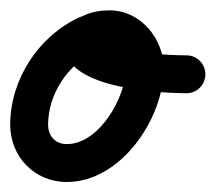

<svg xmlns="http://www.w3.org/2000/svg" viewBox="-48 -318 426 380"><path d="M108.6 -283.5C108.6 -283.5 108.6 -283.5 108.6 -283.5C27.8 -246 -27.8 -160.3 -27.8 -71.2C-27.8 -7.8 20.3 42.2 84.2 42.2C191.7 42.2 276.1 -83.9 276.1 -182.5C276.1 -241.5 230 -297.5 169 -297.5C134.4 -297.5 97.3 -286.6 84.6 -250.4C84.6 -250.4 84.6 -250.4 84.6 -250.5C84.7 -250.6 84.7 -250.6 84.7 -250.6C47.1 -145.4 259.8 -133.7 320.9 -133.5C341.6 -133.4 358.4 -150.2 358.5 -170.9C358.6 -191.6 341.8 -208.4 321.1 -208.5C321.1 -208.5 321.1 -208.5 321.1 -208.5C277.3 -208.6 230.4 -212.9 188 -224.2C175.6 -227.5 164.1 -231.4 153.3 -238.4C153.4 -238.3 153.5 -238.2 153.6 -238.1C155.4 -234.3 153.1 -219.3 155.3 -225.4C155.3 -225.4 155.3 -225.4 155.4 -225.5C155.4 -225.6 155.4 -225.6 155.4 -225.6C156.1 -227.5 153.5 -222 152 -220.7C150.5 -219.5 155.4 -221.5 156.4 -221.6C160.6 -222.3 164.8 -222.5 169 -222.5C188.1 -222.5 201.1 -199.9 201.1 -182.5C201.1 -126.1 148.7 -32.8 84.2 -32.8C61.6 -32.8 47.2 -48.9 47.2 -71.2C47.2 -131.2 85.7 -190.2 140.1 -215.4C158.9 -224.2 167.1 -246.5 158.4 -265.2C149.7 -284 127.4 -292.2 108.6 -283.5Z"/></svg>

Font: FRB American Cursive Extrabold
Style: Bold Italic
Weight: 800
Italic angle: -25°
Version: Version 2.0;Modular Font Editor K font №1